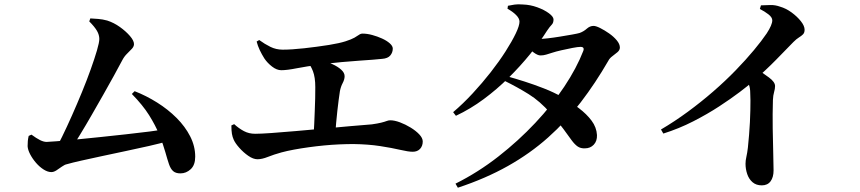

<svg xmlns="http://www.w3.org/2000/svg" viewBox="-20 -816 4020 897"><path d="M231 -103Q248 -132 270 -177Q292 -222 316 -276Q340 -330 363 -386Q386 -442 404 -492.5Q422 -543 433 -580.5Q444 -618 444 -634Q444 -653 433 -672Q422 -691 397 -716L402 -730Q419 -729 439 -727.5Q459 -726 481 -720Q512 -710 540 -690Q568 -670 587 -648Q606 -626 606 -610Q606 -599 596.5 -588.5Q587 -578 574 -565.5Q561 -553 552 -536Q535 -504 512 -462Q489 -420 462.5 -373.5Q436 -327 408.5 -279Q381 -231 353.5 -186Q326 -141 302 -103ZM220 -12Q203 -12 184 -24Q165 -36 148.5 -55Q132 -74 121 -95Q110 -116 109 -133Q109 -147 110 -157.5Q111 -168 114 -181L127 -187Q150 -170 167 -161.5Q184 -153 198 -153Q208 -153 244 -156Q280 -159 333 -164Q386 -169 447 -175.5Q508 -182 568 -188.5Q628 -195 678.5 -201.5Q729 -208 760 -213L770 -158Q729 -146 676 -134Q623 -122 566 -110Q509 -98 455.5 -86.5Q402 -75 359.5 -65.5Q317 -56 293 -49Q282 -47 269 -37.5Q256 -28 243.5 -20Q231 -12 220 -12ZM823 -6Q801 -6 789 -16.5Q777 -27 769.5 -49Q762 -71 752.5 -105Q743 -139 725 -185Q706 -231 676.5 -278Q647 -325 596 -377L609 -390Q663 -369 714 -337Q765 -305 805 -265Q845 -225 868.5 -179Q892 -133 892 -84Q892 -45 871 -25.5Q850 -6 823 -6Z M1183 -72Q1163 -72 1140 -88Q1117 -104 1098 -125.5Q1079 -147 1072 -163Q1066 -176 1063.5 -191Q1061 -206 1061 -230L1074 -236Q1096 -216 1119.5 -203.5Q1143 -191 1172 -191Q1198 -191 1247.5 -194.5Q1297 -198 1360 -203.5Q1423 -209 1489 -215Q1555 -221 1615 -226.5Q1675 -232 1717 -235Q1745 -239 1761 -243Q1777 -247 1786 -250.5Q1795 -254 1803 -254Q1823 -254 1848.5 -244.5Q1874 -235 1898.5 -220Q1923 -205 1939 -188Q1955 -171 1955 -155Q1955 -134 1942.5 -120.5Q1930 -107 1908 -107Q1888 -107 1849.5 -116Q1811 -125 1756 -133.5Q1701 -142 1632 -143Q1601 -143 1566 -141.5Q1531 -140 1494.5 -136.5Q1458 -133 1422 -128Q1386 -123 1353.5 -117Q1321 -111 1295 -104Q1259 -94 1231.5 -83Q1204 -72 1183 -72ZM1445 -182Q1447 -207 1448 -236.5Q1449 -266 1450.5 -297Q1452 -328 1452.5 -357Q1453 -386 1453 -409Q1453 -455 1442 -483.5Q1431 -512 1411 -536L1421 -550Q1448 -546 1477.5 -537Q1507 -528 1532.5 -516.5Q1558 -505 1574 -490.5Q1590 -476 1590 -460Q1590 -445 1581 -428Q1572 -411 1568 -390Q1565 -371 1562 -347.5Q1559 -324 1556 -297.5Q1553 -271 1550.5 -242.5Q1548 -214 1546 -185ZM1294 -488Q1273 -488 1251 -505Q1229 -522 1215 -543Q1203 -562 1193.5 -582Q1184 -602 1179 -622L1191 -629Q1217 -610 1243.5 -597Q1270 -584 1301 -584Q1342 -584 1401 -590.5Q1460 -597 1517 -606Q1566 -614 1594 -623Q1622 -632 1636 -640Q1650 -648 1657.5 -653.5Q1665 -659 1674 -659Q1695 -659 1719 -652.5Q1743 -646 1765 -636Q1787 -626 1801 -613.5Q1815 -601 1815 -589Q1815 -571 1803.5 -557Q1792 -543 1765 -541Q1748 -539 1721 -537Q1694 -535 1658 -532.5Q1622 -530 1577 -526Q1532 -522 1482 -515Q1411 -506 1366 -497Q1321 -488 1294 -488Z M2108 42Q2214 -11 2308 -84.5Q2402 -158 2480.5 -241.5Q2559 -325 2616.5 -411.5Q2674 -498 2705 -578Q2712 -597 2692 -597Q2680 -597 2654 -592Q2628 -587 2602 -581Q2576 -575 2561 -570Q2545 -565 2532 -561Q2519 -557 2505 -557Q2492 -557 2473 -571Q2454 -585 2434 -602L2452 -638Q2469 -636 2479.5 -635Q2490 -634 2500 -634Q2513 -634 2539.5 -637Q2566 -640 2596.5 -645Q2627 -650 2652.5 -654.5Q2678 -659 2688 -662Q2707 -669 2721.5 -682Q2736 -695 2753 -695Q2764 -695 2784 -685Q2804 -675 2825.5 -660Q2847 -645 2861.5 -627.5Q2876 -610 2876 -594Q2876 -582 2865 -572.5Q2854 -563 2841 -553.5Q2828 -544 2822 -532Q2762 -428 2693.5 -338.5Q2625 -249 2541 -174Q2457 -99 2353 -40.5Q2249 18 2119 61ZM2713 -123Q2693 -122 2679 -131.5Q2665 -141 2650 -161.5Q2635 -182 2612.5 -213Q2590 -244 2551 -288Q2503 -343 2450 -376Q2397 -409 2336 -439L2351 -459Q2387 -449 2431 -435Q2475 -421 2521 -403Q2567 -385 2606 -363Q2647 -339 2684 -311Q2721 -283 2744 -252Q2767 -221 2769 -185Q2770 -157 2754 -140Q2738 -123 2713 -123ZM2097 -292Q2143 -331 2188 -379.5Q2233 -428 2272.5 -478.5Q2312 -529 2342 -576Q2372 -623 2389.5 -659.5Q2407 -696 2407 -715Q2407 -730 2391 -746Q2375 -762 2351 -775L2353 -789Q2368 -792 2383.5 -794.5Q2399 -797 2423 -795Q2457 -794 2490 -782Q2523 -770 2544.5 -754Q2566 -738 2566 -725Q2566 -709 2557.5 -700.5Q2549 -692 2536 -673Q2502 -619 2456.5 -563Q2411 -507 2356.5 -453Q2302 -399 2240 -353Q2178 -307 2110 -275Z M3068 -211Q3131 -248 3193 -293.5Q3255 -339 3312 -388.5Q3369 -438 3417 -487.5Q3465 -537 3502 -581.5Q3539 -626 3562 -660Q3588 -700 3588 -721Q3588 -735 3570 -749Q3552 -763 3530 -774L3535 -791Q3556 -792 3579 -792.5Q3602 -793 3624 -785Q3652 -777 3678 -758Q3704 -739 3721.5 -717Q3739 -695 3739 -677Q3739 -663 3731.5 -655.5Q3724 -648 3712.5 -641Q3701 -634 3687 -620Q3654 -586 3606 -537Q3558 -488 3498 -436Q3477 -417 3436 -386Q3395 -355 3340 -319Q3285 -283 3218.5 -249Q3152 -215 3079 -192ZM3539 50Q3513 50 3496 35.5Q3479 21 3471 -2.5Q3463 -26 3463 -51Q3463 -66 3467 -83.5Q3471 -101 3474 -126Q3477 -155 3479.5 -185.5Q3482 -216 3483.5 -245Q3485 -274 3485.5 -300Q3486 -326 3486 -347Q3486 -368 3485 -381Q3485 -406 3478 -422.5Q3471 -439 3457 -459L3506 -500Q3544 -475 3572.5 -454Q3601 -433 3601 -414Q3601 -401 3596.5 -386Q3592 -371 3591 -349Q3589 -282 3590 -216Q3591 -150 3592.5 -98Q3594 -46 3594 -20Q3594 12 3580 31Q3566 50 3539 50Z"/></svg>

Font: Noto Serif TC
Style: Bold
Weight: 700
Designer: Ryoko NISHIZUKA 西塚涼子 (kana & ideographs); Frank Grießhammer (Latin, Greek & Cyrillic); Wenlong ZHANG 张文龙 (bopomofo); San
Foundry: Adobe
Version: Version 2.002-H1;hotconv 1.1.0;makeotfexe 2.6.0